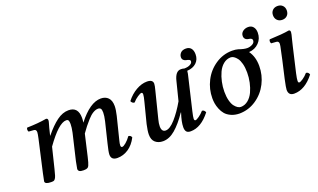

<svg xmlns="http://www.w3.org/2000/svg" viewBox="-70 -1010 2315 1398"><g transform="rotate(-20 1087.5 -311.0)"><path d="M246.1 -319.8 244.1 -310.1H245.1Q295.9 -372.6 341.1 -405.8Q386.2 -439 432.1 -439Q506.8 -439 506.8 -353Q506.8 -336.9 503.9 -316.9Q598.1 -439 682.1 -439Q717.8 -439 738.8 -417.5Q759.8 -396 759.8 -353Q759.8 -325.2 749 -279.8L706.1 -107.9Q699.2 -82.5 699.2 -68.8Q699.2 -54.2 710 -54.2Q720.2 -54.2 740 -70.8Q759.8 -87.4 777.8 -112.8Q787.1 -112.8 793.7 -107.2Q800.3 -101.6 801.8 -94.2Q775.4 -43 735.6 -16.6Q695.8 9.8 649.9 9.8Q602.1 9.8 602.1 -33.2Q602.1 -53.2 617.2 -113.8L655.8 -272Q665 -311.5 665 -336.9Q665 -359.9 658.2 -367.9Q651.4 -376 638.2 -376Q619.6 -376 598.9 -363.5Q578.1 -351.1 555.7 -325.9Q533.2 -300.8 520.3 -284.2Q507.3 -267.6 486.8 -238.8L448.2 -71.8Q442.4 -46.9 438.5 -33.7Q434.6 -20.5 430.2 -10.5Q425.8 -0.5 419.7 3.2Q413.6 6.8 407 8.3Q400.4 9.8 388.2 9.8Q364.3 9.8 355.2 3.2Q346.2 -3.4 346.2 -15.1Q346.2 -20.5 356.9 -71.8L404.8 -274.9Q413.1 -314 413.1 -339.8Q413.1 -358.9 408.7 -367.4Q404.3 -376 391.1 -376Q333 -376 230 -231L190.9 -71.8Q183.1 -41 178.7 -26.4Q174.3 -11.7 168 -2.7Q161.6 6.3 155.3 8.1Q148.9 9.8 136.2 9.8Q88.9 9.8 88.9 -12.2Q88.9 -16.1 101.1 -71.8L157.2 -319.8Q165 -355 165 -367.2Q165 -387.7 147 -389.2L106.9 -392.1Q102.5 -398.9 102.3 -407.7Q102.1 -416.5 106.9 -422.9Q194.3 -424.8 256.8 -436Q271 -436 271 -419.9Q271 -413.6 267.3 -400.9Q263.7 -388.2 257.3 -365.5Q251 -342.8 246.1 -319.8Z M1197.8 -143.1 1195.8 -144Q1146 -70.8 1099.4 -31Q1052.7 8.8 1003.9 8.8Q967.8 8.8 944.8 -11.2Q921.9 -31.2 921.9 -71.8Q921.9 -100.1 933.1 -149.9L973.1 -306.2Q983.9 -346.7 983.9 -361.8Q983.9 -376 974.1 -376Q965.8 -376 944.1 -361.8Q922.4 -347.7 904.8 -327.1Q895 -327.1 888.2 -333.3Q881.3 -339.4 878.9 -347.2Q913.1 -391.1 956.1 -415.5Q999 -439.9 1040 -439.9Q1085.9 -439.9 1085.9 -407.2Q1085.9 -393.1 1076.2 -356.9L1024.9 -152.8Q1017.1 -123.5 1017.1 -101.1Q1017.1 -58.1 1048.8 -58.1Q1081.1 -58.1 1124 -106.4Q1167 -154.8 1208 -226.1L1244.1 -369.1Q1260.7 -439.9 1302.7 -439.9Q1319.8 -439.9 1329.1 -436Q1342.3 -436 1355.5 -438.5Q1368.7 -440.9 1380.9 -449.2Q1393.1 -457.5 1393.1 -470.2Q1393.1 -478.5 1383.8 -482.7Q1374.5 -486.8 1363.5 -488.5Q1352.5 -490.2 1343.3 -498.3Q1334 -506.3 1334 -521Q1334 -539.1 1347.7 -554Q1361.3 -568.8 1389.2 -568.8Q1414.6 -568.8 1428.2 -552.2Q1441.9 -535.6 1441.9 -505.9Q1441.9 -465.3 1415.3 -440.4Q1388.7 -415.5 1343.8 -413.1Q1343.8 -398.9 1332 -353L1277.8 -123Q1268.1 -81.5 1268.1 -68.8Q1268.1 -54.2 1277.8 -54.2Q1286.1 -54.2 1306.4 -68.4Q1326.7 -82.5 1344.7 -103Q1354.5 -103 1360.8 -96.7Q1367.2 -90.3 1370.1 -82Q1298.8 9.8 1217.8 9.8Q1194.3 9.8 1185.1 -2Q1175.8 -13.7 1175.8 -36.1Q1175.8 -78.1 1197.8 -143.1Z M1621.6 -32.2Q1652.8 -32.7 1678 -53.2Q1703.1 -73.7 1718.3 -106.2Q1733.4 -138.7 1741.5 -176.5Q1749.5 -214.4 1749.5 -252Q1749.5 -291 1741.7 -320.6Q1733.9 -350.1 1721.7 -366Q1709.5 -381.8 1697.3 -389.4Q1685.1 -397 1673.3 -397Q1642.1 -396.5 1616.9 -376Q1591.8 -355.5 1576.7 -322.8Q1561.5 -290 1553.5 -252.2Q1545.4 -214.4 1545.4 -176.8Q1545.4 -137.7 1553.2 -108.2Q1561 -78.6 1573.2 -63Q1585.4 -47.4 1597.7 -39.8Q1609.9 -32.2 1621.6 -32.2ZM1699.7 -439Q1726.1 -439 1747.6 -433.1H1746.6Q1787.1 -418.9 1811.5 -418.9Q1832 -418.9 1851.3 -429Q1870.6 -439 1870.6 -458Q1870.6 -473.1 1847.7 -477.1Q1828.1 -479 1818.8 -488.5Q1809.6 -498 1809.6 -512.2Q1809.6 -534.2 1827.1 -547.6Q1844.7 -561 1868.7 -561Q1893.6 -561 1907.5 -543.9Q1921.4 -526.9 1921.4 -499Q1921.4 -452.6 1890.9 -421.4Q1860.4 -390.1 1813.5 -387.2Q1848.6 -338.9 1848.6 -267.1Q1848.6 -196.3 1816.4 -133.1Q1784.2 -69.8 1725.3 -30.3Q1666.5 9.3 1595.7 9.8Q1559.6 9.3 1531.7 -3.4Q1503.9 -16.1 1488.3 -34.4Q1472.7 -52.7 1462.9 -77.4Q1453.1 -102.1 1450 -122.1Q1446.8 -142.1 1446.8 -162.1Q1446.8 -232.9 1479 -296.1Q1511.2 -359.4 1570.1 -398.9Q1628.9 -438.5 1699.7 -439Z M2127.4 -319.8 2082 -124Q2073.2 -84.5 2073.2 -68.8Q2073.2 -54.2 2082 -54.2Q2091.3 -54.2 2111.8 -68.1Q2132.3 -82 2150.4 -103Q2168.5 -103 2175.3 -82Q2104 9.8 2020 9.8Q1976.1 9.8 1976.1 -35.2Q1976.1 -50.3 1990.2 -115.2L2021 -250L2036.1 -320.8Q2044.4 -356 2044.4 -367.2Q2044.4 -387.7 2026.4 -389.2L1986.3 -392.1Q1981.9 -398.9 1981.7 -407.7Q1981.4 -416.5 1986.3 -422.9Q2087.4 -426.8 2137.2 -436Q2150.4 -436 2150.4 -419.9Q2150.4 -413.1 2147.5 -401.1Q2144.5 -389.2 2138.4 -365.2Q2132.3 -341.3 2127.4 -319.8ZM2068.4 -579.1Q2068.4 -602.5 2083.3 -617.2Q2098.1 -631.8 2122.1 -631.8Q2146 -631.8 2160.6 -617.2Q2175.3 -602.5 2175.3 -579.1Q2175.3 -554.7 2160.6 -539.8Q2146 -524.9 2122.1 -524.9Q2098.1 -524.9 2083.3 -539.8Q2068.4 -554.7 2068.4 -579.1Z"/></g></svg>

Font: Common Serif Medium
Style: Italic
Weight: 500
Italic angle: -12°
Designer: Philipp H. Poll, Khaled Hosny
Foundry: Stefan Peev, Context Ltd.
Version: Version 1.026